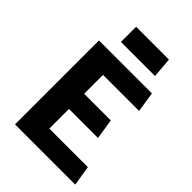

<svg xmlns="http://www.w3.org/2000/svg" viewBox="-255 -993 1100 1100"><g transform="rotate(45 295.0 -443.0)"><path d="M570 0 550 -122H238V-281H473L454 -404H238V-557H530L511 -680H82V0ZM177 -763H453L443 -886H177Z"/></g></svg>

Font: Catamaran ExtraBold
Style: Regular
Weight: 800
Designer: Pria Ravichandran
Version: Version 2.000